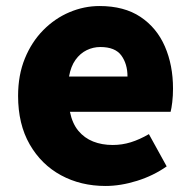

<svg xmlns="http://www.w3.org/2000/svg" viewBox="-20 -603 636 637"><path d="M330 14Q248 14 182.5 -21.5Q117 -57 78.5 -124Q40 -191 40 -285Q40 -354 62.5 -409Q85 -464 123.5 -503Q162 -542 210.5 -562.5Q259 -583 310 -583Q392 -583 446 -547Q500 -511 527 -449Q554 -387 554 -309Q554 -285 551.5 -264Q549 -243 546 -232H212Q220 -193 240 -169Q260 -145 289 -133.5Q318 -122 354 -122Q385 -122 414 -131Q443 -140 474 -158L533 -51Q489 -20 434.5 -3Q380 14 330 14ZM209 -349H403Q403 -391 382.5 -419Q362 -447 313 -447Q289 -447 267.5 -436.5Q246 -426 230.5 -404.5Q215 -383 209 -349Z"/></svg>

Font: Noto Sans TC Thin Black
Style: Regular
Weight: 900
Version: Version 2.004-H2;hotconv 1.0.118;makeotfexe 2.5.65603